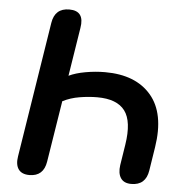

<svg xmlns="http://www.w3.org/2000/svg" viewBox="-52 -764 800 822"><g transform="rotate(5 348.0 -352.5)"><path d="M104 8Q71 8 57 -12Q43 -32 49 -68L141 -649Q151 -713 213 -713Q280 -713 267 -638L234 -430Q263 -444 305.5 -451.5Q348 -459 389 -459Q521 -459 587 -381.5Q653 -304 630 -158L614 -56Q604 8 542 8Q510 8 496.5 -12.5Q483 -33 488 -68L502 -157Q518 -258 484 -303.5Q450 -349 365 -349Q329 -349 289.5 -342.5Q250 -336 217 -319L175 -56Q165 8 104 8Z"/></g></svg>

Font: Nunito
Style: Bold Italic
Weight: 700
Italic angle: -9°
Designer: Vernon Adams
Foundry: Vernon Adams
Version: Version 3.601; ttfautohint (v1.8.2.53-6de2)